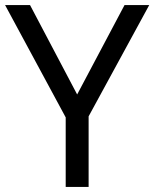

<svg xmlns="http://www.w3.org/2000/svg" viewBox="-20 -734 606 754"><path d="M283 -363 469 -714H566L328 -277V0H238V-273L0 -714H98Z"/></svg>

Font: ukannada25
Style: Book
Weight: 400
Designer: Jelle Bosma - Monotype Design Team
Foundry: Monotype Imaging Inc.
Version: Version 2.003